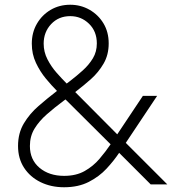

<svg xmlns="http://www.w3.org/2000/svg" viewBox="-20 -777 762 809"><path d="M250 12Q310 12 354 -10.5Q398 -33 429 -66.5Q460 -100 482 -133L615 0H685L510 -175L642 -373H582L474 -211L297 -389L303 -394Q332 -416 363.5 -444Q395 -472 416.5 -509Q438 -546 438 -594Q438 -642 416 -678.5Q394 -715 357 -736Q320 -757 276 -757Q230 -757 193.5 -735.5Q157 -714 135.5 -677Q114 -640 114 -593Q114 -549 131.5 -512Q149 -475 173.5 -445.5Q198 -416 220 -394L219 -393Q180 -363 142.5 -330.5Q105 -298 80.5 -257Q56 -216 56 -162Q56 -109 81.5 -70Q107 -31 151 -9.5Q195 12 250 12ZM164 -593Q164 -642 195.5 -675.5Q227 -709 276 -709Q322 -709 355 -677Q388 -645 388 -594Q388 -559 371.5 -531.5Q355 -504 329 -480.5Q303 -457 273 -434L261 -425Q241 -445 218.5 -470.5Q196 -496 180 -527Q164 -558 164 -593ZM106 -162Q106 -203 125.5 -235Q145 -267 177.5 -295.5Q210 -324 249 -353L256 -358L446 -169Q425 -138 399 -107.5Q373 -77 337 -56.5Q301 -36 250 -36Q187 -36 146.5 -70Q106 -104 106 -162Z"/></svg>

Font: Plus Jakarta Sans ExtraLight
Style: Regular
Weight: 200
Designer: Gumpita Rahayu
Foundry: Tokotype
Version: Version 2.004; ttfautohint (v1.8.3)